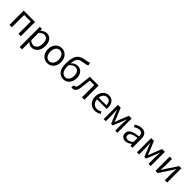

<svg xmlns="http://www.w3.org/2000/svg" viewBox="511 -2886 5185 5185"><g transform="rotate(45 3103.5 -293.5)"><path d="M92 0H184V-469H435V0H526V-543H92Z M710 229H802V45L799 -50C848 -9 900 13 949 13C1073 13 1185 -94 1185 -280C1185 -448 1109 -557 969 -557C906 -557 845 -521 796 -480H794L785 -543H710ZM934 -64C898 -64 850 -78 802 -120V-406C854 -454 901 -480 946 -480C1050 -480 1090 -400 1090 -279C1090 -145 1024 -64 934 -64Z M1541 13C1674 13 1792 -91 1792 -271C1792 -452 1674 -557 1541 -557C1408 -557 1290 -452 1290 -271C1290 -91 1408 13 1541 13ZM1541 -63C1447 -63 1384 -146 1384 -271C1384 -396 1447 -480 1541 -480C1635 -480 1699 -396 1699 -271C1699 -146 1635 -63 1541 -63Z M2160 13C2291 13 2398 -96 2398 -269C2398 -428 2308 -523 2180 -523C2111 -523 2043 -492 1995 -430C2012 -657 2088 -672 2263 -698C2308 -705 2346 -714 2374 -733L2357 -816C2323 -801 2304 -794 2244 -785C2037 -754 1904 -697 1904 -329C1904 -110 1997 13 2160 13ZM1991 -354C2048 -429 2104 -453 2157 -453C2252 -453 2304 -381 2304 -269C2304 -146 2243 -63 2159 -63C2048 -63 1991 -154 1991 -312Z M2513 13C2592 13 2640 -47 2656 -167C2669 -268 2680 -369 2692 -469H2861V0H2953V-543H2620C2606 -426 2592 -308 2578 -190C2569 -110 2544 -75 2505 -75C2495 -75 2488 -77 2480 -79L2463 5C2479 10 2492 13 2513 13Z M3357 13C3430 13 3488 -11 3535 -42L3503 -103C3462 -76 3420 -60 3367 -60C3264 -60 3193 -134 3187 -250H3553C3555 -264 3557 -282 3557 -302C3557 -457 3479 -557 3340 -557C3216 -557 3097 -448 3097 -271C3097 -92 3212 13 3357 13ZM3186 -315C3197 -423 3265 -484 3342 -484C3427 -484 3477 -425 3477 -315Z M3691 0H3773V-245C3773 -293 3766 -376 3763 -432H3767C3783 -390 3801 -344 3817 -304L3923 -51H3983L4087 -304C4103 -344 4122 -389 4138 -432H4142C4138 -376 4132 -293 4132 -245V0H4215V-543H4110L4006 -288C3992 -242 3974 -199 3957 -156H3952C3937 -199 3919 -242 3903 -288L3796 -543H3691Z M4523 13C4590 13 4651 -22 4703 -65H4706L4714 0H4789V-334C4789 -469 4734 -557 4601 -557C4513 -557 4437 -518 4388 -486L4423 -423C4466 -452 4523 -481 4586 -481C4675 -481 4698 -414 4698 -344C4467 -318 4365 -259 4365 -141C4365 -43 4432 13 4523 13ZM4549 -61C4495 -61 4453 -85 4453 -147C4453 -217 4515 -262 4698 -283V-132C4645 -85 4601 -61 4549 -61Z M4961 0H5043V-245C5043 -293 5036 -376 5033 -432H5037C5053 -390 5071 -344 5087 -304L5193 -51H5253L5357 -304C5373 -344 5392 -389 5408 -432H5412C5408 -376 5402 -293 5402 -245V0H5485V-543H5380L5276 -288C5262 -242 5244 -199 5227 -156H5222C5207 -199 5189 -242 5173 -288L5066 -543H4961Z M5668 0H5753L5959 -311C5979 -344 6010 -394 6031 -428H6036C6031 -357 6026 -285 6026 -227V0H6115V-543H6030L5824 -232C5804 -199 5773 -149 5752 -116H5748C5752 -186 5757 -259 5757 -316V-543H5668Z"/></g></svg>

Font: Noto Sans Mono CJK SC
Style: Regular
Weight: 400
Designer: Ryoko NISHIZUKA 西塚涼子 (kana, bopomofo & ideographs); Paul D. Hunt (Latin, Greek & Cyrillic); Sandoll Communications 산돌커뮤니
Foundry: Adobe
Version: Version 2.004;hotconv 1.0.118;makeotfexe 2.5.65603